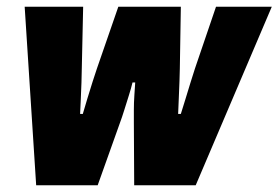

<svg xmlns="http://www.w3.org/2000/svg" viewBox="-20 -548 824 568"><path d="M87 0 53 -528H226L222 -347Q222 -328 221 -303.5Q220 -279 219 -254.5Q218 -230 217 -211H225Q231 -231 238.5 -256.5Q246 -282 254 -306.5Q262 -331 267 -346L330 -528H515L512 -346Q512 -333 511 -309Q510 -285 509 -259Q508 -233 507 -211H515Q521 -230 528.5 -254.5Q536 -279 543.5 -303.5Q551 -328 557 -346L619 -528H784L559 0H377L376 -185Q376 -201 376 -222.5Q376 -244 377.5 -266Q379 -288 380 -304H372Q368 -287 361 -265Q354 -243 347.5 -222Q341 -201 335 -185L269 0Z"/></svg>

Font: Archivo Condensed Black
Style: Italic
Weight: 900
Width: 3
Italic angle: -10°
Designer: Hector Gatti
Foundry: Omnibus-Type
Version: Version 2.001